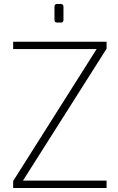

<svg xmlns="http://www.w3.org/2000/svg" viewBox="-20 -942 592 962"><path d="M46 0V-35L464 -696H46V-733H514V-698L95 -37H514V0ZM266 -829Q253 -829 253 -842V-909Q253 -922 266 -922H285Q291 -922 294.5 -918.5Q298 -915 298 -909V-842Q298 -829 285 -829Z"/></svg>

Font: Exo Thin ExtraLight
Style: Regular
Weight: 250
Version: Version 2.000